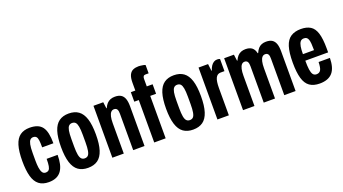

<svg xmlns="http://www.w3.org/2000/svg" viewBox="-58 -1277 3270 1832"><g transform="rotate(-20 1576.5 -361.5)"><path d="M198.7 12Q137.6 12 99.7 -17.5Q61.8 -47 44.8 -108Q27.8 -169 27.8 -263.2Q27.8 -361.3 46.4 -422.3Q64.9 -483.3 103.6 -511.3Q142.3 -539.2 201 -539.2Q244.7 -539.2 276.4 -527.2Q308.1 -515.1 327.5 -489.6Q346.9 -464.1 355.9 -422.5Q364.9 -381 364.9 -322H251Q251 -366.9 247.6 -393.5Q244.1 -420.2 233.4 -431.6Q222.7 -443 201.7 -443Q184.7 -443 172.4 -430.9Q160.1 -418.8 153.6 -388.3Q147.1 -357.8 147.1 -300.9V-223.8Q147.1 -185.9 151.4 -154.1Q155.7 -122.3 167.2 -103.2Q178.8 -84.2 200.6 -84.2Q220.6 -84.2 232.3 -94.8Q244 -105.5 248.7 -131.7Q253.5 -158 253.5 -204.4H364.9Q364.9 -153.6 356 -113.7Q347.1 -73.8 327.8 -45.7Q308.5 -17.5 276.3 -2.7Q244.1 12 198.7 12Z M597.5 12Q538.3 12 499 -15.9Q459.7 -43.9 440.3 -104.9Q420.8 -165.9 420.8 -263.2Q420.8 -361.3 440.3 -422Q459.7 -482.6 499 -510.9Q538.3 -539.2 597.5 -539.2Q657.7 -539.2 696.8 -510.9Q736 -482.6 755.6 -422Q775.1 -361.3 775.1 -263.2Q775.1 -165.9 755.6 -104.9Q736 -43.9 696.8 -15.9Q657.7 12 597.5 12ZM597.5 -84.2Q619.9 -84.2 632.2 -97.4Q644.6 -110.5 650.2 -141.5Q655.9 -172.6 655.9 -225.3V-300.9Q655.9 -354.7 650.2 -385.6Q644.6 -416.5 632.2 -429.7Q619.9 -443 597.5 -443Q577.1 -443 564.3 -429.7Q551.6 -416.5 545.8 -385.6Q540.1 -354.7 540.1 -300.9V-225.3Q540.1 -172.6 545.8 -141.5Q551.6 -110.5 564.3 -97.4Q577.1 -84.2 597.5 -84.2Z M846.4 0V-527.2H945.6L954 -462.7H958Q969.8 -489.9 985.5 -506.7Q1001.1 -523.4 1021.6 -531.3Q1042.1 -539.2 1067 -539.2Q1105.5 -539.2 1128.6 -524.6Q1151.7 -509.9 1162.4 -480.2Q1173.1 -450.5 1173.1 -403.3V0H1058V-369.3Q1058 -383 1056.3 -393.8Q1054.5 -404.7 1050.3 -412.7Q1046.1 -420.7 1038.1 -425.2Q1030.1 -429.6 1018.6 -429.6Q1000.1 -429.6 987.5 -415.8Q974.8 -401.9 968.6 -374.8Q962.4 -347.7 962.4 -306.7V0Z M1271.5 0V-430.8H1225.9V-527.2H1271.5V-605.7Q1271.5 -657.7 1285.1 -685.7Q1298.7 -713.7 1323.2 -724.2Q1347.7 -734.7 1380 -734.7Q1387.9 -734.7 1400.6 -733Q1413.3 -731.4 1426.5 -729.1Q1439.7 -726.8 1447.1 -722.3V-638.4H1414.4Q1399.5 -638.4 1393.6 -628.7Q1387.7 -619 1387.7 -603.7V-527.2H1447.1V-430.8H1387.7V0Z M1664.5 12Q1605.3 12 1566 -15.9Q1526.7 -43.9 1507.3 -104.9Q1487.8 -165.9 1487.8 -263.2Q1487.8 -361.3 1507.3 -422Q1526.7 -482.6 1566 -510.9Q1605.3 -539.2 1664.5 -539.2Q1724.7 -539.2 1763.8 -510.9Q1803 -482.6 1822.6 -422Q1842.1 -361.3 1842.1 -263.2Q1842.1 -165.9 1822.6 -104.9Q1803 -43.9 1763.8 -15.9Q1724.7 12 1664.5 12ZM1664.5 -84.2Q1686.9 -84.2 1699.2 -97.4Q1711.6 -110.5 1717.2 -141.5Q1722.9 -172.6 1722.9 -225.3V-300.9Q1722.9 -354.7 1717.2 -385.6Q1711.6 -416.5 1699.2 -429.7Q1686.9 -443 1664.5 -443Q1644.1 -443 1631.3 -429.7Q1618.6 -416.5 1612.8 -385.6Q1607.1 -354.7 1607.1 -300.9V-225.3Q1607.1 -172.6 1612.8 -141.5Q1618.6 -110.5 1631.3 -97.4Q1644.1 -84.2 1664.5 -84.2Z M1913.4 0V-527.2H2010.1L2018.6 -456.4H2022.6Q2031.1 -483.6 2043.3 -501.7Q2055.5 -519.8 2071.1 -529.5Q2086.7 -539.2 2105.1 -539.2Q2112.3 -539.2 2119.5 -538.1Q2126.7 -537 2134.1 -533.8V-410.5H2094.2Q2077.3 -410.5 2065.1 -402.4Q2053 -394.3 2044.9 -378.2Q2036.9 -362.1 2033.2 -336.6Q2029.4 -311.2 2029.4 -276.5V0Z M2173.4 0V-527.2H2272.6L2281 -462.7H2285Q2296.8 -489.9 2312.5 -506.7Q2328.1 -523.4 2348.3 -531.3Q2368.6 -539.2 2393.2 -539.2Q2434.3 -539.2 2458.3 -520.7Q2482.3 -502.2 2490.5 -462.7H2495.3Q2507.1 -489.9 2522 -506.7Q2536.9 -523.4 2556.9 -531.3Q2576.9 -539.2 2601.7 -539.2Q2640.3 -539.2 2663 -524.6Q2685.7 -509.9 2696.4 -480.2Q2707 -450.5 2707 -403.3V0H2592V-369.3Q2592 -383 2590.6 -393.8Q2589.2 -404.7 2585 -412.7Q2580.9 -420.7 2572.8 -425.2Q2564.8 -429.6 2553.3 -429.6Q2534.9 -429.6 2522.6 -415.8Q2510.3 -401.9 2504.2 -374.8Q2498 -347.7 2498 -306.7V0H2383.5V-369.3Q2383.5 -383 2381.7 -393.8Q2379.9 -404.7 2375.7 -412.7Q2371.6 -420.7 2364 -425.2Q2356.5 -429.6 2344.8 -429.6Q2326.3 -429.6 2314.1 -415.8Q2301.8 -401.9 2295.6 -374.8Q2289.4 -347.7 2289.4 -306.7V0Z M2949.6 12Q2887.3 12 2848.2 -15.5Q2809.1 -43 2791.5 -103.9Q2773.8 -164.8 2773.8 -263.2Q2773.8 -365.2 2792.9 -425.7Q2812 -486.2 2852.6 -512.7Q2893.2 -539.2 2955.4 -539.2Q3013.4 -539.2 3051.3 -515.9Q3089.3 -492.6 3107.1 -436.1Q3124.9 -379.6 3124.9 -279.7V-240.3H2893.1Q2893.1 -185.2 2897.9 -150.1Q2902.8 -115.1 2915 -98.5Q2927.3 -81.8 2951 -81.8Q2965.2 -81.8 2976 -87.5Q2986.8 -93.2 2993.6 -105.1Q3000.4 -117.1 3003.7 -136.9Q3007.1 -156.7 3007.9 -185H3122.9Q3122.1 -134.9 3111.4 -97.5Q3100.7 -60.2 3079.5 -36.1Q3058.4 -12 3025.6 0Q2992.8 12 2949.6 12ZM2893.1 -306.6H3005.7Q3005.7 -345.2 3003.6 -371.5Q3001.5 -397.7 2995.8 -414.3Q2990 -430.9 2979.5 -438.2Q2968.9 -445.4 2952.6 -445.4Q2928.7 -445.4 2916.1 -429.6Q2903.6 -413.9 2898.3 -383.3Q2893.1 -352.7 2893.1 -306.6Z"/></g></svg>

Font: Archivo SemiBold ExtraCondensed
Style: Regular
Weight: 600
Width: 2
Version: Version 2.001